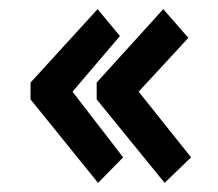

<svg xmlns="http://www.w3.org/2000/svg" viewBox="-20 -444 478 421"><path d="M195 -43 47 -226V-263L194 -424L243 -365L139 -243L250 -99ZM341 -43 192 -226V-263L338 -424L393 -361L284 -243L399 -99Z"/></svg>

Font: Inconsolata SemiCondensed ExtraBold
Style: Regular
Weight: 800
Width: 4
Monospace: yes
Designer: Raph Levien, Cyreal, Brenton Simpson
Foundry: Raph Levien, Cyreal, Google
Version: Version 3.100; ttfautohint (v1.8.4.7-5d5b)